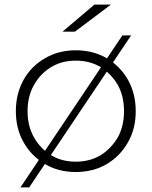

<svg xmlns="http://www.w3.org/2000/svg" viewBox="-20 -745 660 836"><path d="M177 -30Q117 -65 83 -125Q49 -184 49 -261Q49 -337 83 -398Q117 -458 177 -492Q235 -526 310 -526Q385 -526 444 -492Q503 -457 537 -398Q571 -337 571 -261Q571 -184 537 -125Q503 -65 444 -30Q385 4 310 4Q235 4 177 -30ZM418 -69Q464 -98 493 -147Q520 -196 520 -261Q520 -326 493 -375Q464 -424 418 -453Q371 -481 310 -481Q249 -481 203 -453Q155 -424 128 -375Q100 -326 100 -261Q100 -196 128 -147Q155 -98 203 -69Q249 -41 310 -41Q371 -41 418 -69ZM69 71 513 -591H551L107 71ZM252 -607 391 -725H463L306 -607Z"/></svg>

Font: Montserrat Light Alt1
Style: Light
Weight: 500
Designer: Differentunic
Foundry: Julieta Ulanovsky
Version: 0.1